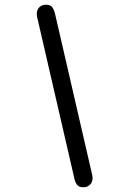

<svg xmlns="http://www.w3.org/2000/svg" viewBox="-20 -792 519 812"><path d="M333 0Q314 0 306 -10.5Q298 -21 295 -35L137 -720Q132 -743 143 -757.5Q154 -772 174 -772Q193 -772 200.5 -762Q208 -752 212 -737L370 -52Q375 -30 364 -15Q353 0 333 0Z"/></svg>

Font: Edu TAS Beginner Medium
Style: Regular
Weight: 500
Version: Version 1.003